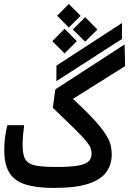

<svg xmlns="http://www.w3.org/2000/svg" viewBox="-20 -924 638 948"><path d="M246.1 3.9Q158.2 3.9 104.2 -13.7Q50.3 -31.2 25.6 -72.3Q1 -113.3 1 -183.1Q1 -211.4 4.4 -241.9Q7.8 -272.5 16.1 -305.7H99.1Q95.7 -276.4 93.8 -255.9Q91.8 -235.4 91.8 -209.5Q91.8 -173.3 98.6 -151.6Q105.5 -129.9 123.5 -118.7Q141.6 -107.4 174.6 -103.5Q207.5 -99.6 259.8 -99.6Q324.7 -99.6 362.3 -105.7Q399.9 -111.8 416 -126Q432.1 -140.1 432.1 -165Q432.1 -180.7 426.3 -195.3Q420.4 -210 401.4 -232.2Q382.3 -254.4 344 -292.2Q305.7 -330.1 240.7 -392.1L253.4 -482.9L595.2 -704.6L597.7 -597.7L280.8 -398.4L305.7 -466.8Q386.7 -394.5 432.6 -345.7Q478.5 -296.9 499.8 -263.9Q521 -231 526.4 -207.3Q531.7 -183.6 531.7 -161.6Q531.7 -111.3 504.6 -74Q477.5 -36.6 415 -16.4Q352.5 3.9 246.1 3.9ZM258.3 -523.4 258.8 -600.1 582.5 -810.5 582 -731.4ZM298.8 -660.2 238.3 -720.7 298.8 -781.7 359.4 -720.7ZM400.4 -718.3 339.8 -778.3 400.4 -839.4 460.9 -778.3ZM319.8 -788.1 262.2 -846.2 319.8 -904.3 377.9 -846.2Z"/></svg>

Font: Cascadia Mono
Style: Regular
Weight: 400
Monospace: yes
Designer: Aaron Bell
Foundry: Saja Typeworks
Version: Version 2404.023